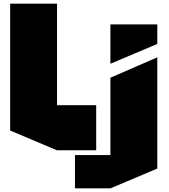

<svg xmlns="http://www.w3.org/2000/svg" viewBox="-20 -814 917 1040"><path d="M288 0 35 -107V-794H289V0ZM289 0V-244H501V0ZM578 206V-393L831 -503H832V99L579 206ZM386 206V26H578V206ZM578 -469V-682H832V-576L579 -469Z"/></svg>

Font: Foldit Black
Style: Regular
Weight: 900
Version: Version 1.003